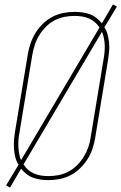

<svg xmlns="http://www.w3.org/2000/svg" viewBox="-20 -796 542 857"><path d="M25 41 7 32 63 -61Q53 -76 48.5 -94Q44 -112 42.5 -131Q41 -150 42.5 -169.5Q44 -189 47 -208L104 -553Q108 -578 116.5 -602.5Q125 -627 138.5 -649Q152 -671 171.5 -690Q191 -709 214 -721Q237 -733 262.5 -738Q288 -743 313 -743Q331 -743 348.5 -740.5Q366 -738 382 -732Q398 -726 411 -715.5Q424 -705 435 -692L484 -776L502 -767L446 -674Q456 -659 460.5 -641Q465 -623 467 -604Q469 -585 467 -565.5Q465 -546 462 -527L405 -182Q401 -157 393 -132.5Q385 -108 371 -86Q357 -64 337.5 -45Q318 -26 295 -14Q272 -2 246.5 3Q221 8 196 8Q178 8 160.5 5.5Q143 3 127 -3Q111 -9 98 -19.5Q85 -30 74 -43ZM74 -81 424 -673Q415 -687 403.5 -697Q392 -707 377 -713.5Q362 -720 345.5 -722.5Q329 -725 312 -725Q290 -725 267 -720.5Q244 -716 222.5 -704.5Q201 -693 184 -675.5Q167 -658 154.5 -637.5Q142 -617 135 -595Q128 -573 124 -550L67 -205Q64 -189 62.5 -173Q61 -157 62 -141.5Q63 -126 65.5 -110.5Q68 -95 74 -81ZM197 -10Q219 -10 242 -14.5Q265 -19 286.5 -30.5Q308 -42 325 -59.5Q342 -77 354.5 -97.5Q367 -118 374.5 -140Q382 -162 385 -185L442 -530Q445 -546 446.5 -562Q448 -578 447.5 -593.5Q447 -609 444 -624.5Q441 -640 435 -654L85 -62Q94 -48 105.5 -38Q117 -28 132 -21.5Q147 -15 163.5 -12.5Q180 -10 197 -10Z"/></svg>

Font: Iosevka Curly Slab Thin
Style: Italic
Weight: 100
Italic angle: -9°
Monospace: yes
Designer: Belleve Invis
Foundry: Belleve Invis
Version: Version 22.1.2; ttfautohint (v1.8.4)